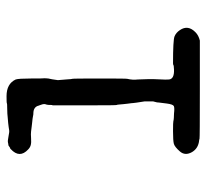

<svg xmlns="http://www.w3.org/2000/svg" viewBox="-42 -566 631 587"><g transform="rotate(-90 273.5 -272.5)"><path d="M257 -120V-146Q252 -177 252 -180.5Q252 -184 251.5 -186.5Q251 -189 250 -198Q249 -207 248.5 -211.5Q248 -216 247.5 -223Q247 -230 246 -231.5Q245 -233 245 -302.5Q245 -372 245 -390Q245 -408 245 -411.5Q245 -415 245 -418Q245 -421 245 -423Q245 -425 245 -426.5Q245 -428 246 -429Q246 -441 247 -445Q250 -452 248 -458.5Q246 -465 245.5 -466Q245 -467 244 -470Q240 -486 220 -486Q216 -486 212.5 -487Q209 -488 203.5 -488.5Q198 -489 194 -489.5Q190 -490 181 -491Q172 -492 165 -493Q158 -494 144.5 -493Q131 -492 123.5 -494Q116 -496 110 -502Q82 -528 111 -555L113 -557Q114 -556 118.5 -559.5Q123 -563 124 -562.5Q125 -562 130.5 -563.5Q136 -565 150 -562Q164 -559 169 -560Q174 -561 178.5 -561.5Q183 -562 191 -563Q199 -564 208.5 -564.5Q218 -565 219.5 -565.5Q221 -566 236 -566Q251 -566 251.5 -567Q252 -568 273 -568Q311 -568 324 -540Q327 -531 327 -493.5Q327 -456 327.5 -455.5Q328 -455 327.5 -446.5Q327 -438 326 -435.5Q325 -433 322 -411Q324 -392 324.5 -380.5Q325 -369 326 -367Q327 -365 327 -283Q327 -201 326 -199Q322 -182 324 -167Q326 -130 324.5 -104Q323 -78 324 -71Q326 -55 354 -56Q366 -57 367 -57Q368 -57 367 -58L373 -59Q444 -59 455.5 -54.5Q467 -50 475 -38Q492 -13 468 10Q459 19 443 23H294Q145 23 143 22Q141 21 132 20Q112 16 102 -1Q90 -22 104 -38Q118 -54 127.5 -56.5Q137 -59 165.5 -59Q194 -59 196.5 -58Q199 -57 207 -56.5Q215 -56 220 -56Q237 -54 242.5 -56.5Q248 -59 250.5 -78Q253 -97 253.5 -102Q254 -107 254 -108Q254 -109 257 -120Z"/></g></svg>

Font: Jackwrite
Style: Regular
Weight: 400
Version: Version 1.0d1e1